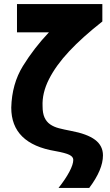

<svg xmlns="http://www.w3.org/2000/svg" viewBox="-20 -721 538 938"><path d="M483 38Q483 108 416 197H266Q300 154 319 118Q338 82 338 60Q338 45 319 35.5Q300 26 250 17Q35 -19 35 -195Q38 -311 92 -398.5Q146 -486 219 -563H63V-701H480V-616Q382 -539 317.5 -470Q253 -401 219 -333.5Q185 -266 188 -202Q188 -168 197.5 -147Q207 -126 225 -113.5Q243 -101 268 -94.5Q293 -88 325 -82Q406 -67 444.5 -38Q483 -9 483 38Z"/></svg>

Font: Montserrat GRBold
Style: Regular
Weight: 700
Designer: Julieta Ulanovsky
Foundry: Julieta Ulanovsky
Version: Version 1.00 May 29, 2023, initial release